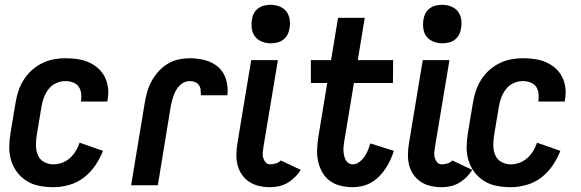

<svg xmlns="http://www.w3.org/2000/svg" viewBox="-20 -770 2416 798"><path d="M202 8Q172 8 143.5 2.5Q115 -3 91.5 -17.5Q68 -32 51 -54.5Q34 -77 26 -104Q18 -131 18.5 -160.5Q19 -190 24 -219L45 -345Q49 -369 57 -393Q65 -417 79 -439Q93 -461 112.5 -478.5Q132 -496 155.5 -507.5Q179 -519 203.5 -523.5Q228 -528 252 -528Q277 -528 301.5 -524.5Q326 -521 348 -511.5Q370 -502 387.5 -486.5Q405 -471 415.5 -450Q426 -429 429 -404.5Q432 -380 427 -355L426 -348H316L317 -351Q319 -367 317 -383Q315 -399 306.5 -410.5Q298 -422 283 -427.5Q268 -433 252 -433Q233 -433 214.5 -425Q196 -417 183.5 -401.5Q171 -386 163.5 -367Q156 -348 153 -330L132 -204Q129 -183 129.5 -162.5Q130 -142 138 -124Q146 -106 163.5 -96.5Q181 -87 202 -87Q220 -87 238 -93.5Q256 -100 270.5 -113Q285 -126 295 -142.5Q305 -159 311 -177L408 -143Q396 -112 376 -82.5Q356 -53 328.5 -32Q301 -11 267.5 -1.5Q234 8 202 8Z M525 0 582 -345Q586 -368 592.5 -390.5Q599 -413 611 -434.5Q623 -456 640 -474.5Q657 -493 678 -505.5Q699 -518 722.5 -523Q746 -528 769 -528Q802 -528 833.5 -519.5Q865 -511 888 -490.5Q911 -470 920 -438.5Q929 -407 925 -374H815Q815 -385 814 -396Q813 -407 807 -416Q801 -425 790.5 -429Q780 -433 769 -433Q757 -433 746.5 -428.5Q736 -424 727 -415Q718 -406 712 -395.5Q706 -385 702 -374Q698 -363 695 -352Q692 -341 690 -330L636 0Z M1103 8Q1079 8 1057 3Q1035 -2 1016.5 -14Q998 -26 985.5 -44Q973 -62 967.5 -83.5Q962 -105 962.5 -128.5Q963 -152 967 -176L1024 -520H1135L1075 -160Q1073 -148 1072 -136.5Q1071 -125 1074 -114Q1077 -103 1084 -95Q1091 -87 1103 -87Q1114 -87 1126 -90.5Q1138 -94 1147 -103L1230 -64Q1220 -48 1206 -34Q1192 -20 1175 -10Q1158 0 1139.5 4Q1121 8 1103 8ZM1105 -590Q1086 -590 1068.5 -597Q1051 -604 1040 -618Q1029 -632 1026.5 -651Q1024 -670 1027 -689Q1029 -703 1035.5 -715Q1042 -727 1053.5 -735.5Q1065 -744 1078.5 -747Q1092 -750 1105 -750Q1124 -750 1142 -743Q1160 -736 1170.5 -722Q1181 -708 1184 -689Q1187 -670 1183 -651Q1181 -637 1174.5 -625Q1168 -613 1156.5 -604.5Q1145 -596 1131.5 -593Q1118 -590 1105 -590Z M1445 8Q1420 8 1395.5 2Q1371 -4 1351.5 -18Q1332 -32 1320 -53Q1308 -74 1302.5 -98Q1297 -122 1298 -148Q1299 -174 1303 -200L1340 -425H1272V-520H1356L1385 -696H1496L1467 -520H1614L1613 -425H1451L1411 -184Q1410 -174 1408.5 -164Q1407 -154 1407.5 -144Q1408 -134 1410 -124.5Q1412 -115 1416 -106.5Q1420 -98 1428 -92.5Q1436 -87 1446 -87Q1460 -87 1473 -96.5Q1486 -106 1495 -119Q1504 -132 1509.5 -146Q1515 -160 1519 -174L1617 -143Q1611 -124 1602.5 -105.5Q1594 -87 1582.5 -69.5Q1571 -52 1556 -37Q1541 -22 1523 -11.5Q1505 -1 1485 3.5Q1465 8 1445 8Z M1816 8Q1792 8 1770 3Q1748 -2 1729.5 -14Q1711 -26 1698.5 -44Q1686 -62 1680.5 -83.5Q1675 -105 1675.5 -128.5Q1676 -152 1680 -176L1737 -520H1848L1788 -160Q1786 -148 1785 -136.5Q1784 -125 1787 -114Q1790 -103 1797 -95Q1804 -87 1816 -87Q1827 -87 1839 -90.5Q1851 -94 1860 -103L1943 -64Q1933 -48 1919 -34Q1905 -20 1888 -10Q1871 0 1852.5 4Q1834 8 1816 8ZM1818 -590Q1799 -590 1781.5 -597Q1764 -604 1753 -618Q1742 -632 1739.5 -651Q1737 -670 1740 -689Q1742 -703 1748.5 -715Q1755 -727 1766.5 -735.5Q1778 -744 1791.5 -747Q1805 -750 1818 -750Q1837 -750 1855 -743Q1873 -736 1883.5 -722Q1894 -708 1897 -689Q1900 -670 1896 -651Q1894 -637 1887.5 -625Q1881 -613 1869.5 -604.5Q1858 -596 1844.5 -593Q1831 -590 1818 -590Z M2103 8Q2073 8 2044.5 2.5Q2016 -3 1992.5 -17.5Q1969 -32 1952 -54.5Q1935 -77 1927 -104Q1919 -131 1919.5 -160.5Q1920 -190 1925 -219L1946 -345Q1950 -369 1958 -393Q1966 -417 1980 -439Q1994 -461 2013.5 -478.5Q2033 -496 2056.5 -507.5Q2080 -519 2104.5 -523.5Q2129 -528 2153 -528Q2178 -528 2202.5 -524.5Q2227 -521 2249 -511.5Q2271 -502 2288.5 -486.5Q2306 -471 2316.5 -450Q2327 -429 2330 -404.5Q2333 -380 2328 -355L2327 -348H2217L2218 -351Q2220 -367 2218 -383Q2216 -399 2207.5 -410.5Q2199 -422 2184 -427.5Q2169 -433 2153 -433Q2134 -433 2115.5 -425Q2097 -417 2084.5 -401.5Q2072 -386 2064.5 -367Q2057 -348 2054 -330L2033 -204Q2030 -183 2030.5 -162.5Q2031 -142 2039 -124Q2047 -106 2064.5 -96.5Q2082 -87 2103 -87Q2121 -87 2139 -93.5Q2157 -100 2171.5 -113Q2186 -126 2196 -142.5Q2206 -159 2212 -177L2309 -143Q2297 -112 2277 -82.5Q2257 -53 2229.5 -32Q2202 -11 2168.5 -1.5Q2135 8 2103 8Z"/></svg>

Font: Iosevka QP
Style: Bold Italic
Weight: 700
Italic angle: -9°
Designer: Belleve Invis
Foundry: Belleve Invis
Version: Version 20.0.0; ttfautohint (v1.8.4)